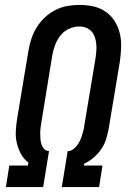

<svg xmlns="http://www.w3.org/2000/svg" viewBox="-20 -763 540 783"><path d="M4 0 18 -88H94L96 -100Q77 -114 65.5 -135Q54 -156 48.5 -180Q43 -204 44.5 -229.5Q46 -255 50 -280L96 -556Q100 -581 108 -605Q116 -629 129.5 -651Q143 -673 162.5 -691.5Q182 -710 205.5 -722Q229 -734 254 -738.5Q279 -743 304 -743Q333 -743 360.5 -737Q388 -731 410.5 -715.5Q433 -700 447.5 -677Q462 -654 468.5 -627Q475 -600 474 -571Q473 -542 469 -513L423 -237Q419 -216 412.5 -195Q406 -174 393 -155Q380 -136 362 -120.5Q344 -105 324 -96L322 -88H398L384 0H232L256 -147H257Q268 -147 277.5 -153.5Q287 -160 294 -169.5Q301 -179 306 -189Q311 -199 314 -209.5Q317 -220 320 -230.5Q323 -241 324 -252L370 -528Q372 -542 373 -556.5Q374 -571 372.5 -585Q371 -599 366.5 -612Q362 -625 353 -635Q344 -645 331 -650Q318 -655 303 -655Q283 -655 262.5 -646Q242 -637 228 -620Q214 -603 206 -582.5Q198 -562 194 -542L149 -266Q147 -254 145.5 -242.5Q144 -231 144 -219Q144 -207 145 -195.5Q146 -184 149.5 -173.5Q153 -163 160.5 -155Q168 -147 180 -147L156 0Z"/></svg>

Font: Iosevka Term Curly Semibold
Style: Italic
Weight: 600
Italic angle: -9°
Designer: Belleve Invis
Foundry: Belleve Invis
Version: Version 32.3.0